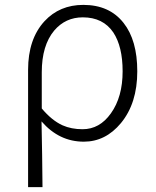

<svg xmlns="http://www.w3.org/2000/svg" viewBox="-20 -567 638 786"><path d="M95 199V-41V-281Q95 -407 162 -480Q224 -547 321 -547Q428 -547 486 -473Q542 -402 542 -275Q542 -144 475 -63Q412 13 323 13Q222 13 150 -70Q153 69 154 199ZM318 -38Q388 -38 434 -103Q482 -170 482 -275Q482 -376 444 -434Q402 -496 319 -496Q248 -496 202 -442Q151 -381 151 -271V-197V-123Q192 -74 236 -54Q272 -38 318 -38Z"/></svg>

Font: GenSekiGothic TW L
Style: Regular
Weight: 300
Version: Version 1.501;PS 1;hotconv 16.6.51;makeotf.lib2.5.65220